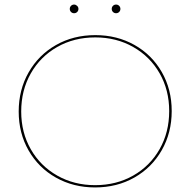

<svg xmlns="http://www.w3.org/2000/svg" viewBox="-20 -817 835 842"><path d="M62 -328Q62 -423 105.5 -499.5Q149 -576 225.5 -619.5Q302 -663 398 -663Q493 -663 569.5 -620Q646 -577 689.5 -501Q733 -425 733 -330Q733 -235 689.5 -158.5Q646 -82 569.5 -38.5Q493 5 397 5Q302 5 225.5 -38Q149 -81 105.5 -157Q62 -233 62 -328ZM722 -330Q722 -422 680 -495.5Q638 -569 564 -611Q490 -653 398 -653Q305 -653 231 -611Q157 -569 115 -495Q73 -421 73 -328Q73 -236 115 -162.5Q157 -89 231 -47Q305 -5 397 -5Q490 -5 564 -47Q638 -89 680 -163Q722 -237 722 -330ZM286 -778Q286 -786 291.5 -791.5Q297 -797 305 -797Q312 -797 318 -791.5Q324 -786 324 -778Q324 -770 318.5 -764.5Q313 -759 305 -759Q297 -759 291.5 -764.5Q286 -770 286 -778ZM470 -778Q470 -786 475.5 -791.5Q481 -797 489 -797Q497 -797 502.5 -791.5Q508 -786 508 -778Q508 -770 502.5 -764.5Q497 -759 489 -759Q481 -759 475.5 -764.5Q470 -770 470 -778Z"/></svg>

Font: Ysabeau Hairline
Style: Regular
Weight: 100
Designer: Christian Thalmann (Catharsis Fonts)
Version: Version 0.003